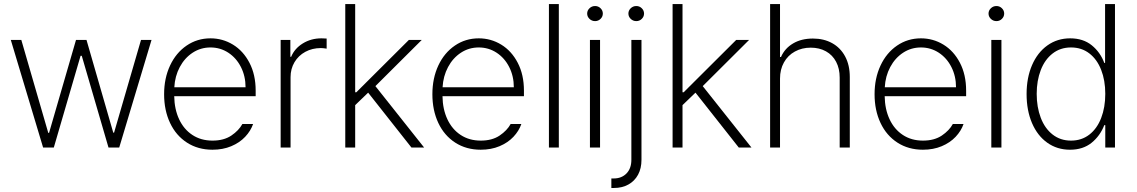

<svg xmlns="http://www.w3.org/2000/svg" viewBox="-20 -727 5604 946"><path d="M33.2 -530.3H85L217.8 -72.3H221.7L354.5 -530.3H406.2L538.1 -73.2H542L674.8 -530.3H726.6L567.4 0H514.6L382.8 -452.1H377L245.1 0H192.4Z M788.6 -262.7Q788.6 -341.3 817.9 -404.1Q847.2 -466.8 899.4 -502.4Q951.7 -538.1 1017.1 -538.1Q1077.1 -538.1 1127.9 -507.1Q1178.7 -476.1 1209.2 -417.5Q1239.7 -358.9 1239.7 -280.3V-252.9H838.4Q839.4 -189 862.5 -139.4Q885.7 -89.8 928 -62Q970.2 -34.2 1026.9 -34.2Q1083 -34.2 1119.9 -59.1Q1156.7 -84 1174.3 -116.2H1227.1Q1215.3 -82 1188 -53Q1160.6 -23.9 1119.4 -6.6Q1078.1 10.7 1026.9 10.7Q955.6 10.7 901.4 -24.2Q847.2 -59.1 817.9 -121.3Q788.6 -183.6 788.6 -262.7ZM1189.9 -296.9Q1189.9 -351.6 1167.2 -396.5Q1144.5 -441.4 1105 -467.3Q1065.4 -493.2 1017.1 -493.2Q968.8 -493.2 929.2 -467.3Q889.6 -441.4 865.7 -396.5Q841.8 -351.6 838.9 -296.9Z M1362.8 -530.3H1410.6V-447.3H1414.6Q1431.6 -488.3 1472.2 -513.2Q1512.7 -538.1 1564 -538.1L1589.4 -537.1V-487.3Q1571.8 -490.2 1561 -490.2Q1518.6 -490.2 1484.4 -471.7Q1450.2 -453.1 1430.9 -420.4Q1411.6 -387.7 1411.6 -346.7V0H1362.8Z M1681.2 -707H1730V-272.5H1735.8L1994.6 -530.3H2058.1L1829.6 -302.7L2069.8 0H2007.3L1793.9 -270.5L1730 -209V0H1681.2Z M2110.4 -262.7Q2110.4 -341.3 2139.6 -404.1Q2168.9 -466.8 2221.2 -502.4Q2273.4 -538.1 2338.9 -538.1Q2398.9 -538.1 2449.7 -507.1Q2500.5 -476.1 2531 -417.5Q2561.5 -358.9 2561.5 -280.3V-252.9H2160.2Q2161.1 -189 2184.3 -139.4Q2207.5 -89.8 2249.8 -62Q2292 -34.2 2348.6 -34.2Q2404.8 -34.2 2441.7 -59.1Q2478.5 -84 2496.1 -116.2H2548.8Q2537.1 -82 2509.8 -53Q2482.4 -23.9 2441.2 -6.6Q2399.9 10.7 2348.6 10.7Q2277.3 10.7 2223.1 -24.2Q2168.9 -59.1 2139.6 -121.3Q2110.4 -183.6 2110.4 -262.7ZM2511.7 -296.9Q2511.7 -351.6 2489 -396.5Q2466.3 -441.4 2426.8 -467.3Q2387.2 -493.2 2338.9 -493.2Q2290.5 -493.2 2251 -467.3Q2211.4 -441.4 2187.5 -396.5Q2163.6 -351.6 2160.6 -296.9Z M2733.4 0H2684.6V-707H2733.4Z M2886.7 -530.3H2936.5V0H2886.7ZM2873 -660.2Q2873 -675.3 2884.5 -686.3Q2896 -697.3 2912.1 -697.3Q2927.7 -697.3 2939 -686.3Q2950.2 -675.3 2950.2 -660.2Q2950.2 -645 2939 -634Q2927.7 -623 2912.1 -623Q2896 -623 2884.5 -634Q2873 -645 2873 -660.2Z M3140.6 -530.3V60.5Q3140.6 102.5 3123.8 133.8Q3106.9 165 3076.2 182.1Q3045.4 199.2 3004.9 199.2H2992.2V152.3H3003.9Q3042.5 152.3 3066.7 127.7Q3090.8 103 3090.8 60.5V-530.3ZM3076.2 -660.2Q3076.2 -675.3 3087.6 -686.3Q3099.1 -697.3 3115.2 -697.3Q3130.9 -697.3 3142.1 -686.3Q3153.3 -675.3 3153.3 -660.2Q3153.3 -645 3142.1 -634Q3130.9 -623 3115.2 -623Q3099.1 -623 3087.6 -634Q3076.2 -645 3076.2 -660.2Z M3293.9 -707H3342.8V-272.5H3348.6L3607.4 -530.3H3670.9L3442.4 -302.7L3682.6 0H3620.1L3406.7 -270.5L3342.8 -209V0H3293.9Z M3823.2 0H3774.4V-707H3823.2V-446.3H3828.1Q3846.7 -488.8 3887.5 -512.9Q3928.2 -537.1 3985.4 -537.1Q4039.1 -537.1 4080.1 -514.4Q4121.1 -491.7 4144 -449Q4167 -406.2 4167 -347.7V0H4117.2V-344.7Q4117.2 -389.2 4099.6 -422.6Q4082 -456.1 4049.6 -474.1Q4017.1 -492.2 3974.6 -492.2Q3931.2 -492.2 3896.5 -473.1Q3861.8 -454.1 3842.5 -419.4Q3823.2 -384.8 3823.2 -339.8Z M4289.1 -262.7Q4289.1 -341.3 4318.4 -404.1Q4347.7 -466.8 4399.9 -502.4Q4452.1 -538.1 4517.6 -538.1Q4577.6 -538.1 4628.4 -507.1Q4679.2 -476.1 4709.7 -417.5Q4740.2 -358.9 4740.2 -280.3V-252.9H4338.9Q4339.8 -189 4363 -139.4Q4386.2 -89.8 4428.5 -62Q4470.7 -34.2 4527.3 -34.2Q4583.5 -34.2 4620.4 -59.1Q4657.2 -84 4674.8 -116.2H4727.5Q4715.8 -82 4688.5 -53Q4661.1 -23.9 4619.9 -6.6Q4578.6 10.7 4527.3 10.7Q4456.1 10.7 4401.9 -24.2Q4347.7 -59.1 4318.4 -121.3Q4289.1 -183.6 4289.1 -262.7ZM4690.4 -296.9Q4690.4 -351.6 4667.7 -396.5Q4645 -441.4 4605.5 -467.3Q4565.9 -493.2 4517.6 -493.2Q4469.2 -493.2 4429.7 -467.3Q4390.1 -441.4 4366.2 -396.5Q4342.3 -351.6 4339.4 -296.9Z M4864.3 -530.3H4914.1V0H4864.3ZM4850.6 -660.2Q4850.6 -675.3 4862.1 -686.3Q4873.5 -697.3 4889.6 -697.3Q4905.3 -697.3 4916.5 -686.3Q4927.7 -675.3 4927.7 -660.2Q4927.7 -645 4916.5 -634Q4905.3 -623 4889.6 -623Q4873.5 -623 4862.1 -634Q4850.6 -645 4850.6 -660.2Z M5038.1 -263.7Q5038.1 -343.8 5064.9 -406Q5091.8 -468.3 5140.6 -503.2Q5189.5 -538.1 5252.9 -538.1Q5316.9 -538.1 5359.1 -503.9Q5401.4 -469.7 5420.9 -417H5424.8V-707H5473.6V0H5425.8V-110.4H5420.9Q5400.4 -57.6 5358.2 -23.4Q5315.9 10.7 5252 10.7Q5188.5 10.7 5139.9 -23.9Q5091.3 -58.6 5064.7 -120.8Q5038.1 -183.1 5038.1 -263.7ZM5425.8 -264.6Q5425.8 -331.1 5405.5 -382.8Q5385.3 -434.6 5347.2 -463.9Q5309.1 -493.2 5256.8 -493.2Q5204.6 -493.2 5166.3 -463.4Q5127.9 -433.6 5107.9 -381.6Q5087.9 -329.6 5087.9 -264.6Q5087.9 -199.2 5107.9 -146.7Q5127.9 -94.2 5166.3 -64.2Q5204.6 -34.2 5256.8 -34.2Q5309.1 -34.2 5347.2 -63.7Q5385.3 -93.3 5405.5 -145.5Q5425.8 -197.8 5425.8 -264.6Z"/></svg>

Font: Pretendard ExtraLight
Style: Regular
Weight: 200
Designer: Base glyphs from Inter by Rasmus Andersson; Hangeul glyphs from Noto Sans CJK(Source Han Sans) by Jang Soo-young and Kan
Foundry: Kil Hyung-jin
Version: Version 1.309